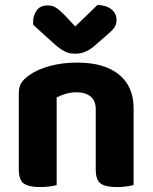

<svg xmlns="http://www.w3.org/2000/svg" viewBox="-20 -749 617 776"><path d="M367 -307Q367 -342 346 -359Q325 -376 290 -376Q266 -376 246 -370Q226 -364 209 -355V-1Q199 2 181 4.5Q163 7 141 7Q96 7 76 -7.5Q56 -22 56 -64V-373Q56 -399 67 -415Q78 -431 98 -445Q130 -468 180.5 -482Q231 -496 292 -496Q401 -496 460.5 -448Q520 -400 520 -311V-1Q509 2 491 4.5Q473 7 451 7Q406 7 386.5 -7.5Q367 -22 367 -64ZM284 -642 374 -729Q409 -728 430 -711.5Q451 -695 451 -669Q451 -649 440.5 -635.5Q430 -622 407 -603L359 -561Q324 -532 286 -532Q274 -532 264 -533.5Q254 -535 243 -540.5Q232 -546 219.5 -555Q207 -564 191 -579L115 -648Q114 -650 114 -654Q114 -658 114 -662Q114 -686 128 -706.5Q142 -727 172 -727Q181 -727 188.5 -725.5Q196 -724 204.5 -719Q213 -714 222.5 -705.5Q232 -697 245 -684Z"/></svg>

Font: Baloo Bhai 2
Style: Bold
Weight: 700
Designer: Supriya Tembe, Noopur Datye and Ek Type
Foundry: Ek Type
Version: Version 1.640;PS 1.000;hotconv 16.6.51;makeotf.lib2.5.65220;